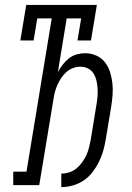

<svg xmlns="http://www.w3.org/2000/svg" viewBox="-20 -755 540 783"><path d="M230 8V-47Q246 -47 262 -52Q278 -57 291.5 -68Q305 -79 315 -93Q325 -107 332 -122Q339 -137 343 -153Q347 -169 350 -185L373 -326Q376 -343 377.5 -360Q379 -377 378 -393.5Q377 -410 373.5 -425.5Q370 -441 362 -454.5Q354 -468 339.5 -475.5Q325 -483 308 -483Q293 -483 278 -477.5Q263 -472 251 -461.5Q239 -451 230 -437.5Q221 -424 214.5 -409.5Q208 -395 204 -380Q200 -365 198 -350L140 0H34V-55H88L191 -680H132L117 -590H63L87 -735H375L351 -590H296L311 -680H252L216 -461Q224 -476 235.5 -491Q247 -506 261 -517Q275 -528 292.5 -533Q310 -538 326 -538Q351 -538 372.5 -528.5Q394 -519 408 -501Q422 -483 429 -460.5Q436 -438 438.5 -414.5Q441 -391 439 -366.5Q437 -342 433 -317L411 -185Q407 -161 400.5 -138.5Q394 -116 383 -94Q372 -72 356.5 -52Q341 -32 320.5 -18.5Q300 -5 276.5 1.5Q253 8 230 8Z"/></svg>

Font: Iosevka Slab Light
Style: Italic
Weight: 300
Italic angle: -9°
Monospace: yes
Designer: Belleve Invis
Foundry: Belleve Invis
Version: Version 11.1.1; ttfautohint (v1.8.3)